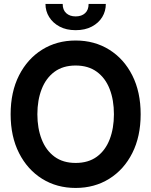

<svg xmlns="http://www.w3.org/2000/svg" viewBox="-20 -914 747 948"><path d="M353.5 14Q260.5 14 188 -31.2Q115.5 -76.5 74 -158.2Q32.5 -240 32.5 -350Q32.5 -460 74 -541.8Q115.5 -623.5 188 -668.8Q260.5 -714 353.5 -714Q446.5 -714 519.2 -668.8Q592 -623.5 633.2 -541.8Q674.5 -460 674.5 -350Q674.5 -240 633.2 -158.2Q592 -76.5 519.2 -31.2Q446.5 14 353.5 14ZM353.5 -109.5Q416.5 -109.5 458.5 -140.5Q500.5 -171.5 521.5 -226Q542.5 -280.5 542.5 -350Q542.5 -420 521.5 -474.2Q500.5 -528.5 458.2 -559.5Q416 -590.5 353.5 -590.5Q291 -590.5 249 -559.5Q207 -528.5 185.8 -474Q164.5 -419.5 164.5 -350Q164.5 -280.5 185.8 -226Q207 -171.5 249 -140.5Q291 -109.5 353.5 -109.5ZM353.5 -765Q307.5 -765 274.2 -782.8Q241 -800.5 222.8 -829.8Q204.5 -859 204.5 -894.5H289.5Q289.5 -865 307 -849Q324.5 -833 353.5 -833Q383 -833 400.2 -849Q417.5 -865 417.5 -894.5H502.5Q502.5 -859 484.8 -829.8Q467 -800.5 433.5 -782.8Q400 -765 353.5 -765Z"/></svg>

Font: Cabin
Style: Bold
Weight: 700
Width: 4
Designer: Pablo Impallari
Foundry: Pablo Impallari. http://www.impallari.com Igino Marini. http://www.ikern.com
Version: Version 3.001